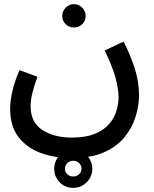

<svg xmlns="http://www.w3.org/2000/svg" viewBox="-20 -534 742 928"><path d="M29 -8Q29 -43 39 -89.5Q49 -136 74 -195L161 -163Q145 -119 136.5 -84.5Q128 -50 128 -20Q128 57 184.5 94Q241 131 327 131Q393 131 436.5 113.5Q480 96 505.5 67.5Q531 39 542 4.5Q553 -30 553 -64Q553 -103 538.5 -157.5Q524 -212 486 -290L577 -333Q607 -277 629.5 -209Q652 -141 652 -74Q652 -25 636 28Q620 81 583.5 127Q547 173 484 201.5Q421 230 326 230Q245 230 177.5 205.5Q110 181 69.5 128.5Q29 76 29 -8ZM338 -401Q314 -401 297.5 -417Q281 -433 281 -457Q281 -480 297.5 -497Q314 -514 338 -514Q361 -514 377.5 -497Q394 -480 394 -457Q394 -433 377.5 -417Q361 -401 338 -401ZM334 374Q295 374 268.5 347Q242 320 242 282Q242 244 268.5 216.5Q295 189 334 189Q372 189 399 216.5Q426 244 426 282Q426 320 399 347Q372 374 334 374ZM334 319Q350 319 362 308.5Q374 298 374 282Q374 265 362 254Q350 243 334 243Q317 243 305.5 254.5Q294 266 294 282Q294 298 305.5 308.5Q317 319 334 319Z"/></svg>

Font: Noto Sans Arabic Med
Style: Regular
Weight: 500
Designer: Monotype Design Team, Nadine Chahine, Nizar Qandah and Khaled Hosny
Foundry: Monotype Imaging Inc.
Version: Version 2.012; ttfautohint (v1.8.4.7-5d5b)